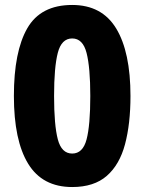

<svg xmlns="http://www.w3.org/2000/svg" viewBox="-20 -744 583 774"><path d="M506 -357Q506 -245 484 -162.5Q462 -80 410.5 -35Q359 10 271 10Q151 10 93.5 -84Q36 -178 36 -357Q36 -536 90 -630Q144 -724 271 -724Q391 -724 448.5 -629Q506 -534 506 -357ZM198 -357Q198 -240 213 -182.5Q228 -125 271 -125Q314 -125 329 -182Q344 -239 344 -357Q344 -472 329 -530.5Q314 -589 271 -589Q228 -589 213 -531Q198 -473 198 -357Z"/></svg>

Font: Noto Sans SemiCondensed ExtraBold
Style: Regular
Weight: 800
Width: 4
Designer: Monotype Design Team
Foundry: Monotype Imaging Inc.
Version: Version 2.013; ttfautohint (v1.8.4.7-5d5b)